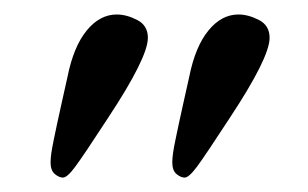

<svg xmlns="http://www.w3.org/2000/svg" viewBox="-20 -582 425 265"><path d="M141.1 -562Q154.8 -562 169.4 -554.4Q184.1 -546.9 184.1 -529.8Q184.1 -502.4 128.9 -418.9Q95.2 -367.2 84 -352.1Q72.8 -336.9 66.9 -336.9Q61.5 -336.9 55.7 -341.8Q49.8 -346.7 49.8 -357.9Q49.8 -363.3 50.8 -370.4Q51.8 -377.4 54.2 -389.2Q56.6 -400.9 58.8 -411.1Q61 -421.4 65.4 -441.2Q69.8 -460.9 73.2 -476.1Q81.5 -517.6 99.6 -539.8Q117.7 -562 141.1 -562ZM309.1 -562Q322.8 -562 337.4 -554.4Q352.1 -546.9 352.1 -529.8Q352.1 -502.4 296.9 -418.9Q263.2 -367.2 252 -352.1Q240.7 -336.9 234.9 -336.9Q229.5 -336.9 223.6 -341.8Q217.8 -346.7 217.8 -357.9Q217.8 -363.3 218.8 -370.4Q219.7 -377.4 222.2 -389.2Q224.6 -400.9 226.8 -411.1Q229 -421.4 233.4 -441.2Q237.8 -460.9 241.2 -476.1Q249.5 -517.6 267.6 -539.8Q285.6 -562 309.1 -562Z"/></svg>

Font: Common Serif
Style: Regular
Weight: 400
Designer: Philipp H. Poll, Khaled Hosny
Foundry: Stefan Peev, Context Ltd.
Version: Version 1.026